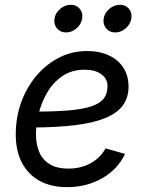

<svg xmlns="http://www.w3.org/2000/svg" viewBox="-20 -771 616 803"><path d="M261.2 11.7Q193.8 11.7 145.8 -14.6Q97.7 -41 71.8 -90.3Q45.9 -139.6 45.9 -208.5Q45.9 -280.3 68.8 -343.5Q91.8 -406.7 132.8 -454.8Q173.8 -502.9 227.8 -530.3Q281.7 -557.6 343.8 -557.6Q396.5 -557.6 435.5 -539.3Q474.6 -521 496.1 -487.5Q517.6 -454.1 517.6 -408.7Q517.6 -362.8 493.9 -330.3Q470.2 -297.9 420.4 -277.3Q370.6 -256.8 292.7 -247.3Q214.8 -237.8 106.9 -237.8L118.7 -304.2Q208 -304.2 268.1 -309.3Q328.1 -314.5 363.5 -326.7Q398.9 -338.9 414.3 -359.4Q429.7 -379.9 429.7 -410.6Q429.7 -441.9 403.6 -460.7Q377.4 -479.5 335 -479.5Q279.8 -479.5 241 -452.9Q202.1 -426.3 177.7 -384.5Q153.3 -342.8 141.8 -296.1Q130.4 -249.5 130.4 -209Q130.4 -168.9 143.6 -136.5Q156.7 -104 186.8 -85Q216.8 -65.9 266.6 -65.9Q318.8 -65.9 359.6 -88.6Q400.4 -111.3 421.4 -150.4L502.9 -127.4Q472.7 -63 407.5 -25.6Q342.3 11.7 261.2 11.7ZM461.9 -635.3Q438 -635.3 423.8 -652.3Q409.7 -669.4 413.6 -693.4Q417.5 -717.3 437.5 -734.1Q457.5 -751 481.4 -751Q505.4 -751 519.3 -734.1Q533.2 -717.3 529.3 -693.4Q525.4 -669.4 505.6 -652.3Q485.8 -635.3 461.9 -635.3ZM256.3 -635.3Q232.4 -635.3 218.3 -652.3Q204.1 -669.4 208 -693.4Q211.9 -717.3 231.9 -734.1Q252 -751 275.9 -751Q299.8 -751 313.7 -734.1Q327.6 -717.3 323.7 -693.4Q319.8 -669.4 300 -652.3Q280.3 -635.3 256.3 -635.3Z"/></svg>

Font: Inter Variable
Style: Italic
Weight: 400
Italic angle: -9.39999°
Designer: Rasmus Andersson
Foundry: rsms
Version: Version 4.001;git-9221beed3